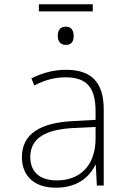

<svg xmlns="http://www.w3.org/2000/svg" viewBox="-20 -864 603 894"><path d="M161 -811H412V-844H161ZM287 -655C315 -655 323 -674 323 -697C323 -721 313 -740 287 -740C259 -740 249 -721 249 -697C249 -673 260 -655 287 -655ZM240 10C337 10 394 -36 424 -96H426L431 0H463V-354C463 -483 404 -539 287 -539C229 -539 176 -524 126 -499L140 -466C191 -493 238 -504 285 -504C379 -504 425 -462 425 -346V-306L317 -300C171 -292 82 -243 82 -132C82 -46 138 10 240 10ZM244 -24C165 -24 121 -64 121 -133C121 -224 198 -262 324 -268L425 -273V-219C425 -102 361 -24 244 -24Z"/></svg>

Font: Noto Sans Mono SemiCondensed ExtraLight
Style: Regular
Weight: 200
Width: 4
Designer: Monotype Design Team
Foundry: Monotype Imaging Inc.
Version: Version 2.014